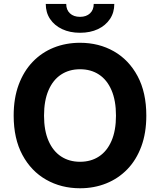

<svg xmlns="http://www.w3.org/2000/svg" viewBox="-20 -957 822 986"><path d="M391 9.8Q294.4 9.8 217.1 -34.2Q139.8 -78.1 95 -161.6Q50.2 -245 50.2 -363.3Q50.2 -452.6 76 -522.2Q101.9 -591.7 148 -639.6Q194.1 -687.6 256.2 -712.5Q318.3 -737.3 391 -737.3Q487.8 -737.3 564.7 -693.5Q641.7 -649.7 686.6 -566Q731.4 -482.3 731.4 -363.3Q731.4 -274.2 705.7 -204.8Q680 -135.4 633.7 -87.6Q587.4 -39.9 525.4 -15.1Q463.5 9.8 391 9.8ZM391 -126.2Q447 -126.2 488.4 -153.5Q529.9 -180.8 552.7 -233.7Q575.6 -286.6 575.6 -363.3Q575.6 -440.4 552.7 -493.6Q529.9 -546.8 488.4 -574.1Q447 -601.4 391 -601.4Q335.4 -601.4 293.8 -574.1Q252.2 -546.8 229.2 -493.6Q206.1 -440.4 206.1 -363.3Q206.1 -286.6 229.2 -233.7Q252.2 -180.8 293.8 -153.5Q335.4 -126.2 391 -126.2ZM390.9 -788.7Q338.9 -788.7 299.2 -807.4Q259.4 -826.2 237.2 -859.4Q215 -892.6 215 -936.7H320.1Q320.1 -906.4 339.2 -888.5Q358.2 -870.5 391 -870.5Q423.2 -870.5 442.3 -888.5Q461.3 -906.4 461.3 -936.7H567Q567 -892.6 544.7 -859.4Q522.5 -826.2 483 -807.4Q443.5 -788.7 390.9 -788.7Z"/></svg>

Font: Inter V
Style: 
Weight: 400
Designer: Rasmus Andersson
Foundry: rsms
Version: Version 4.000;git-a3f224843